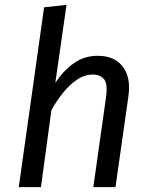

<svg xmlns="http://www.w3.org/2000/svg" viewBox="-20 -768 621 788"><path d="M381 -539Q450 -539 484 -494.5Q518 -450 507 -373L454 0H363L415 -368Q423 -424 407 -443Q391 -462 362 -462Q327 -462 296 -441Q265 -420 238.5 -387Q212 -354 191 -316L148 0H57L161 -738L253 -748L207 -428Q240 -478 283 -508.5Q326 -539 381 -539Z"/></svg>

Font: Fira Sans Variable
Style: Italic
Weight: 397
Italic angle: -8°
Designer: Carrois Corporate & Edenspiekermann AG
Foundry: Carrois Corporate GbR & Edenspiekermann AG
Version: Version 4.202